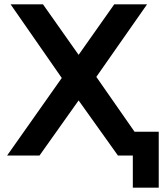

<svg xmlns="http://www.w3.org/2000/svg" viewBox="-20 -720 765 889"><path d="M715 -110V149H595V0H526L344 -255L163 0H13L266 -359L29 -700H179L344 -466L509 -700H661L426 -364L603 -110Z"/></svg>

Font: mBank SemiBold
Style: Regular
Weight: 600
Designer: Julieta Ulanovsky
Foundry: Julieta Ulanovsky
Version: Version 7.200